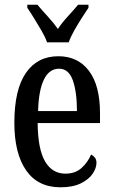

<svg xmlns="http://www.w3.org/2000/svg" viewBox="-20 -786 481 816"><path d="M237 10Q141 10 91 -62Q41 -134 41 -264Q41 -405 90 -476Q139 -547 228 -547Q311 -547 358 -485Q405 -423 405 -305V-263H140Q141 -152 171.5 -100Q202 -48 258 -48Q300 -48 326.5 -72Q353 -96 367 -129Q376 -125 383 -116.5Q390 -108 390 -94Q390 -72 374 -48Q358 -24 324 -7Q290 10 237 10ZM307 -314Q307 -395 289.5 -444.5Q272 -494 231 -494Q189 -494 166.5 -447.5Q144 -401 142 -314ZM180 -606Q172 -629 156.5 -655.5Q141 -682 125 -708Q109 -734 96 -753V-766H139Q159 -742 183 -716Q207 -690 226 -663Q244 -690 268 -716Q292 -742 312 -766H356V-753Q343 -734 326.5 -708Q310 -682 295 -655.5Q280 -629 272 -606Z"/></svg>

Font: Noto Serif Tamil ExtraCondensed Medium
Style: Regular
Weight: 500
Width: 2
Designer: Indian Type Foundry, Tom Grace, and the Monotype Design Team
Foundry: Monotype Imaging Inc.
Version: Version 2.004; ttfautohint (v1.8.4.7-5d5b)